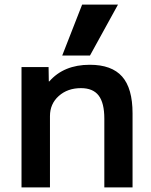

<svg xmlns="http://www.w3.org/2000/svg" viewBox="-20 -810 652 830"><path d="M73 -520H190L191 -458H193Q256 -530 368 -530Q463 -530 508 -479Q553 -428 553 -320V0H431V-297Q431 -365 406.5 -397Q382 -429 330 -429Q272 -429 234 -395Q196 -361 196 -308V0H73ZM249 -570 335 -790H490L369 -570Z"/></svg>

Font: Enso SemiBold
Style: Regular
Weight: 600
Designer: Coji Morishita
Foundry: UNDERFOREST DESIGN
Version: Version 1.000